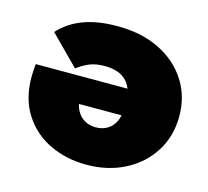

<svg xmlns="http://www.w3.org/2000/svg" viewBox="-87 -657 830 767"><g transform="rotate(15 328.5 -273.5)"><path d="M309 -557Q410 -557 484 -520Q558 -483 599 -419Q640 -355 640 -273Q640 -190 599.5 -126Q559 -62 489 -26Q419 10 330 10Q249 10 180.5 -22Q112 -54 70.5 -117.5Q29 -181 29 -273Q29 -285 30 -299.5Q31 -314 32 -326H453V-217H152L237 -246Q237 -215 248.5 -192Q260 -169 280.5 -156.5Q301 -144 328 -144Q356 -144 376.5 -156.5Q397 -169 408 -192Q419 -215 419 -246V-280Q419 -316 405 -340.5Q391 -365 365 -377.5Q339 -390 302 -390Q265 -390 240 -380Q215 -370 188 -350L70 -469Q110 -513 168.5 -535Q227 -557 309 -557Z"/></g></svg>

Font: MOST Montserrat Black
Style: Regular
Weight: 900
Designer: Julieta Ulanovsky
Foundry: Julieta Ulanovsky
Version: Version 8.000;March 11, 2024;FontCreator 15.0.0.2926 64-bit